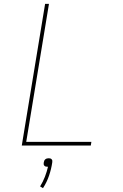

<svg xmlns="http://www.w3.org/2000/svg" viewBox="-20 -755 640 996"><path d="M93 0 214 -735H234L116 -19H454L451 0ZM203 221 188 212Q203 188 213 162Q223 136 229 110H226Q222 110 217.5 109Q213 108 210 104.5Q207 101 206.5 96.5Q206 92 207 88Q208 83 209.5 79Q211 75 215 71.5Q219 68 224 67Q229 66 233 66Q237 66 241 67Q245 68 248 71.5Q251 75 251.5 79Q252 83 251 88Q246 122 234.5 156Q223 190 203 221Z"/></svg>

Font: Iosevka Thin Extended Oblique
Style: Regular
Weight: 100
Width: 7
Italic angle: -9°
Monospace: yes
Designer: Belleve Invis
Foundry: Belleve Invis
Version: Version 32.5.0; ttfautohint (v1.8.4)